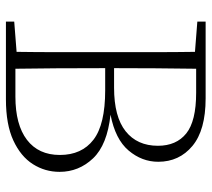

<svg xmlns="http://www.w3.org/2000/svg" viewBox="-53 -661 714 648"><g transform="rotate(90 304.0 -337.0)"><path d="M285 -335H210Q210 -243 210.5 -170.5Q211 -98 212 -32H306Q401 -32 452 -71Q503 -110 503 -182Q503 -256 451.5 -295.5Q400 -335 285 -335ZM293 -642H212Q211 -574 210.5 -504Q210 -434 210 -365H276Q374 -365 423 -404Q472 -443 472 -513Q472 -575 430.5 -608.5Q389 -642 293 -642ZM53 -646V-674H312Q419 -674 472.5 -629.5Q526 -585 526 -514Q526 -459 488 -414Q450 -369 367 -353Q469 -342 514.5 -294Q560 -246 560 -181Q560 -132 534 -91Q508 -50 454 -25Q400 0 315 0H53V-28L155 -36Q156 -104 156 -172.5Q156 -241 156 -310V-364Q156 -433 156 -501.5Q156 -570 155 -638Z"/></g></svg>

Font: Source Serif Pro Light
Style: Regular
Weight: 300
Designer: Frank Grießhammer
Foundry: Adobe Systems Incorporated
Version: Version 3.001;hotconv 1.0.111;makeotfexe 2.5.65597